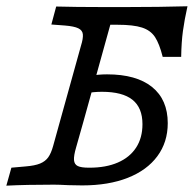

<svg xmlns="http://www.w3.org/2000/svg" viewBox="-21 -591 617 612"><path d="M185.5 -509.7 142.7 -512.9 158.1 -570.2Q219.4 -568.5 305.6 -568.5H310.5H382.3Q486.3 -568.5 576.6 -571Q566.9 -527.4 562.1 -492.3Q557.3 -457.3 556.5 -409.7H497.6Q487.1 -451.6 473 -473Q458.9 -494.4 431.5 -503.2Q404 -512.1 353.2 -512.1H330.6L244.4 -201.6H169.4L237.1 -445.2Q244.4 -468.5 243.1 -481.5Q241.9 -494.4 228.6 -500.8Q215.3 -507.3 185.5 -509.7ZM-0.8 0.8 15.3 -56.5 60.5 -60.5Q90.3 -62.9 106.9 -69.8Q123.4 -76.6 132.7 -89.5Q141.9 -102.4 148.4 -125.8L169.4 -201.6H244.4L221.8 -121.8Q213.7 -94.4 214.9 -80.6Q216.1 -66.9 227 -61.7Q237.9 -56.5 262.1 -56.5H264.5Q316.9 -56.5 354.8 -73Q392.7 -89.5 412.9 -120.6Q433.1 -151.6 433.1 -195.2Q433.1 -247.6 401.2 -273Q369.4 -298.4 304 -298.4Q276.6 -298.4 253.2 -293.5L267.7 -350Q279 -351.6 292.7 -352.8Q306.5 -354 320.2 -354Q413.7 -354 463.7 -313.7Q513.7 -273.4 513.7 -198.4Q513.7 -137.9 480.6 -93.1Q447.6 -48.4 386.3 -24.2Q325 0 241.1 0Q219.4 -0.8 196.8 -0.8Q166.1 -2.4 150 -2.4H152.4Q62.1 -2.4 -0.8 0.8Z"/></svg>

Font: Playfair Micro SmCond SmLight
Style: Italic
Weight: 360
Width: 4
Italic angle: -15.6°
Designer: Claus Eggers Sørensen
Foundry: Claus Eggers Sørensen
Version: Version 2.203;Glyphs 3.3 (3326)